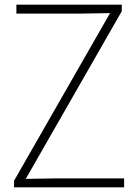

<svg xmlns="http://www.w3.org/2000/svg" viewBox="-20 -800 590 820"><path d="M40 -28 450 -744 330 -742H50V-780H500V-752L90 -36L210 -38H510V0H40Z"/></svg>

Font: Cooper Hewitt
Style: Light
Weight: 703
Designer: Village Type and Design LLC
Foundry: Cooper Hewitt Smithsonian Design Museum
Version: 1.000